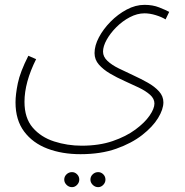

<svg xmlns="http://www.w3.org/2000/svg" viewBox="-20 -501 762 792"><path d="M44 -79Q44 -111 53.5 -157.5Q63 -204 97 -271L129 -257Q81 -161 81 -81Q81 -14 115 25.5Q149 65 203.5 82.5Q258 100 317 100Q389 100 444.5 81Q500 62 538.5 33.5Q577 5 597 -24Q617 -53 617 -74Q617 -94 599 -110Q581 -126 553 -139.5Q525 -153 493.5 -167Q462 -181 434 -197.5Q406 -214 388 -234.5Q370 -255 370 -282Q370 -313 388 -347Q406 -381 436 -411.5Q466 -442 502.5 -461.5Q539 -481 576 -481Q610 -481 636.5 -470.5Q663 -460 678 -452L663 -421Q647 -431 622.5 -438.5Q598 -446 576 -446Q546 -446 515.5 -430Q485 -414 460 -389Q435 -364 420 -337Q405 -310 405 -288Q405 -267 423 -250Q441 -233 469.5 -219Q498 -205 529.5 -190.5Q561 -176 589.5 -160Q618 -144 636 -124Q654 -104 654 -79Q654 -50 632 -14Q610 22 566.5 56Q523 90 459.5 112.5Q396 135 312 135Q236 135 175.5 112Q115 89 79.5 41.5Q44 -6 44 -79ZM385 271Q372 271 362.5 261.5Q353 252 353 240Q353 227 362.5 218Q372 209 385 209Q397 209 406 218Q415 227 415 240Q415 252 406 261.5Q397 271 385 271ZM277 271Q264 271 254.5 261.5Q245 252 245 240Q245 227 254.5 218Q264 209 277 209Q289 209 298 218Q307 227 307 240Q307 252 298 261.5Q289 271 277 271Z"/></svg>

Font: Noto Sans Arabic UI SmCn XLt
Style: Regular
Weight: 200
Width: 4
Designer: Monotype Design Team, Nadine Chahine and Nizar Qandah
Foundry: Monotype Imaging Inc.
Version: Version 2.010; ttfautohint (v1.8.4.7-5d5b)